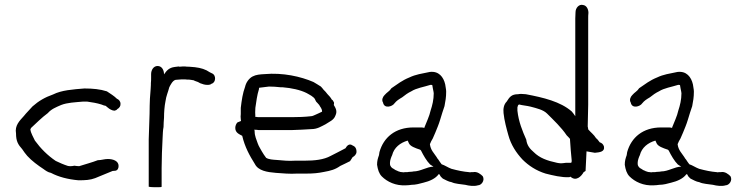

<svg xmlns="http://www.w3.org/2000/svg" viewBox="-20 -781 3120 803"><path d="M47 -223C47 -190 56 -176 73 -157C79 -148 86 -138 94 -129C112 -109 139 -89 162 -74C170 -68 181 -60 193 -58C225 -41 264 -31 308 -27C337 -27 357 -28 378 -36C401 -45 428 -57 451 -66L463 -67C472 -69 476 -77 476 -87C476 -108 453 -116 431 -116C416 -116 404 -111 389 -111C366 -102 336 -94 311 -86C304 -86 298 -87 291 -88C286 -87 281 -86 276 -86C272 -86 268 -86 264 -87C248 -92 227 -101 213 -108C179 -131 150 -160 126 -193C120 -207 109 -223 107 -240L110 -246C133 -267 153 -288 180 -308C195 -325 213 -332 236 -342C262 -352 293 -353 326 -356H345C366 -353 385 -350 404 -344C411 -341 417 -339 423 -338C425 -335 428 -333 431 -331C436 -326 449 -318 459 -318C464 -319 468 -321 471 -325C479 -329 485 -338 484 -347C484 -357 477 -365 469 -368C457 -380 442 -389 427 -399C399 -408 368 -411 333 -411C284 -407 238 -404 202 -386C168 -374 142 -359 116 -336C105 -323 91 -310 80 -296C62 -276 41 -256 47 -223Z M602 0C606 1 615 2 627 2H633C647 2 656 2 656 0V-78C656 -120 658 -162 660 -203C661 -220 661 -236 664 -250C664 -262 665 -275 666 -289C666 -311 668 -338 672 -357C675 -380 683 -396 688 -416C693 -426 702 -444 714 -447C718 -447 722 -448 726 -448C730 -448 735 -449 740 -449H754C760 -448 765 -448 771 -448C774 -448 777 -447 779 -447C783 -446 787 -446 791 -445L794 -443C798 -442 803 -440 808 -438L817 -433C827 -429 837 -426 847 -426C855 -426 861 -427 865 -431C883 -435 885 -467 867 -474L857 -479C840 -491 820 -497 795 -500C787 -501 779 -501 771 -502C765 -502 760 -502 754 -503C746 -503 738 -503 731 -502C730 -502 728 -503 727 -503C721 -502 716 -502 711 -501C687 -498 677 -486 666 -470C666 -488 657 -505 639 -505C622 -505 612 -488 612 -471V-456C612 -449 612 -441 611 -433V-426C611 -420 610 -414 610 -408C609 -395 608 -382 607 -368C607 -359 606 -349 606 -339C606 -294 603 -245 602 -198Z M964 -246C964 -226 980 -220 993 -213C1004 -166 1024 -130 1046 -95C1060 -67 1097 -61 1134 -58C1162 -56 1192 -53 1223 -55H1262C1290 -55 1311 -57 1335 -62C1363 -67 1382 -72 1403 -87C1417 -94 1431 -100 1444 -107C1448 -113 1452 -119 1455 -124C1462 -127 1471 -136 1471 -146C1471 -162 1464 -169 1454 -173C1440 -183 1430 -170 1425 -161C1405 -151 1384 -139 1363 -129C1334 -113 1296 -109 1253 -109H1214C1186 -107 1162 -110 1138 -112C1122 -113 1104 -114 1093 -121C1087 -129 1080 -139 1075 -148C1069 -160 1063 -167 1058 -181C1053 -196 1045 -212 1045 -231L1044 -239C1047 -238 1051 -238 1054 -238C1059 -237 1063 -237 1066 -237H1200C1228 -238 1255 -239 1282 -241C1307 -241 1323 -252 1341 -261C1357 -272 1376 -278 1383 -298C1392 -317 1383 -330 1376 -342C1377 -345 1377 -348 1377 -352C1374 -359 1371 -363 1368 -364C1363 -373 1357 -380 1349 -388C1345 -394 1339 -400 1333 -406C1330 -410 1326 -415 1322 -419C1312 -425 1302 -432 1291 -438C1238 -461 1163 -478 1086 -471C1068 -470 1051 -469 1036 -461C1021 -453 1009 -436 1005 -418C995 -391 991 -363 987 -330V-304C986 -297 986 -290 987 -283C987 -280 988 -278 988 -275L973 -269C968 -264 964 -255 964 -246ZM1048 -292C1047 -305 1047 -318 1048 -330C1052 -356 1055 -383 1063 -408C1063 -410 1063 -412 1064 -414C1077 -416 1090 -417 1105 -419C1121 -419 1136 -418 1154 -416H1162C1199 -413 1236 -405 1262 -392C1274 -385 1292 -377 1298 -365V-364C1301 -357 1304 -353 1307 -351C1310 -348 1312 -345 1315 -342C1319 -333 1327 -328 1327 -314C1318 -310 1309 -305 1299 -301C1294 -299 1287 -295 1281 -295C1255 -292 1227 -291 1200 -291H1061C1060 -291 1057 -291 1054 -292Z M1557 -92C1560 -72 1565 -55 1577 -43C1599 -21 1635 -3 1679 -6C1686 -6 1694 -7 1701 -8C1719 -8 1736 -13 1751 -17C1776 -23 1802 -34 1815 -53C1816 -52 1817 -51 1819 -51C1821 -44 1826 -39 1832 -34C1843 -29 1855 -21 1869 -19C1883 -12 1907 -11 1926 -8C1941 -4 1963 -1 1979 -6C1993 -6 2009 -26 1999 -44C1991 -52 1976 -65 1958 -61H1950C1947 -60 1944 -60 1942 -61L1924 -63L1906 -66C1895 -68 1879 -72 1868 -75C1854 -80 1840 -90 1827 -94C1822 -101 1817 -107 1813 -114C1810 -117 1808 -120 1806 -124C1795 -141 1781 -153 1778 -178C1781 -186 1785 -194 1790 -202C1798 -220 1804 -234 1811 -252C1818 -269 1824 -291 1830 -310L1839 -337C1843 -358 1846 -374 1846 -398C1846 -408 1843 -418 1842 -428C1835 -459 1815 -485 1777 -480C1744 -473 1719 -470 1692 -457C1662 -445 1642 -429 1617 -412C1609 -399 1599 -396 1588 -383C1581 -376 1575 -363 1582 -352C1587 -325 1621 -335 1630 -349C1639 -360 1647 -365 1662 -374C1673 -383 1687 -393 1700 -399C1722 -413 1752 -417 1780 -426H1783C1784 -426 1786 -426 1788 -425L1790 -413L1793 -398L1794 -391C1794 -364 1788 -340 1781 -319C1776 -295 1763 -269 1755 -248V-246C1751 -247 1747 -248 1743 -248H1709C1633 -248 1584 -206 1567 -145C1566 -141 1566 -136 1565 -132C1560 -118 1557 -108 1557 -92ZM1611 -96V-101C1611 -110 1616 -124 1620 -132C1628 -164 1654 -184 1685 -193C1687 -190 1688 -186 1690 -182C1696 -169 1716 -162 1737 -155C1738 -154 1740 -153 1741 -151C1751 -131 1764 -108 1779 -93C1784 -90 1788 -87 1793 -84C1766 -84 1739 -64 1709 -64L1704 -63L1689 -62L1683 -61H1673C1669 -60 1666 -60 1662 -61C1657 -61 1652 -62 1648 -64C1646 -64 1644 -65 1643 -66C1637 -68 1631 -71 1626 -75C1619 -78 1611 -85 1611 -96Z M2086 -308C2089 -277 2099 -241 2106 -216C2117 -175 2139 -142 2165 -114C2191 -88 2223 -67 2262 -55C2290 -48 2329 -38 2361 -40L2366 -42C2389 -21 2411 -43 2421 -61L2429 -66C2431 -93 2431 -118 2433 -148C2445 -146 2457 -144 2468 -142C2488 -144 2510 -146 2506 -168C2503 -178 2497 -183 2488 -186C2484 -191 2478 -200 2473 -203C2464 -218 2451 -227 2440 -240C2440 -244 2439 -248 2438 -252C2439 -282 2439 -313 2440 -343V-704C2440 -712 2440 -719 2441 -727C2441 -743 2433 -758 2419 -760C2402 -765 2387 -748 2387 -730C2387 -721 2386 -713 2386 -704V-295C2381 -303 2376 -309 2371 -315C2324 -356 2253 -373 2179 -387C2166 -388 2155 -389 2147 -387C2119 -387 2111 -375 2099 -356C2087 -344 2084 -326 2086 -308ZM2144 -318V-332C2146 -339 2146 -342 2151 -344C2166 -340 2183 -339 2199 -335C2225 -328 2252 -322 2268 -306C2295 -279 2328 -248 2350 -215C2355 -210 2360 -205 2364 -200V-196C2366 -166 2368 -138 2371 -110C2371 -107 2371 -104 2370 -102C2369 -102 2369 -101 2369 -100H2346C2338 -99 2332 -98 2326 -98C2321 -98 2316 -99 2310 -100C2268 -109 2237 -120 2212 -145C2197 -158 2184 -172 2181 -197C2165 -233 2149 -272 2144 -318Z M2593 -92C2596 -72 2601 -55 2613 -43C2635 -21 2671 -3 2715 -6C2722 -6 2730 -7 2737 -8C2755 -8 2772 -13 2787 -17C2812 -23 2838 -34 2851 -53C2852 -52 2853 -51 2855 -51C2857 -44 2862 -39 2868 -34C2879 -29 2891 -21 2905 -19C2919 -12 2943 -11 2962 -8C2977 -4 2999 -1 3015 -6C3029 -6 3045 -26 3035 -44C3027 -52 3012 -65 2994 -61H2986C2983 -60 2980 -60 2978 -61L2960 -63L2942 -66C2931 -68 2915 -72 2904 -75C2890 -80 2876 -90 2863 -94C2858 -101 2853 -107 2849 -114C2846 -117 2844 -120 2842 -124C2831 -141 2817 -153 2814 -178C2817 -186 2821 -194 2826 -202C2834 -220 2840 -234 2847 -252C2854 -269 2860 -291 2866 -310L2875 -337C2879 -358 2882 -374 2882 -398C2882 -408 2879 -418 2878 -428C2871 -459 2851 -485 2813 -480C2780 -473 2755 -470 2728 -457C2698 -445 2678 -429 2653 -412C2645 -399 2635 -396 2624 -383C2617 -376 2611 -363 2618 -352C2623 -325 2657 -335 2666 -349C2675 -360 2683 -365 2698 -374C2709 -383 2723 -393 2736 -399C2758 -413 2788 -417 2816 -426H2819C2820 -426 2822 -426 2824 -425L2826 -413L2829 -398L2830 -391C2830 -364 2824 -340 2817 -319C2812 -295 2799 -269 2791 -248V-246C2787 -247 2783 -248 2779 -248H2745C2669 -248 2620 -206 2603 -145C2602 -141 2602 -136 2601 -132C2596 -118 2593 -108 2593 -92ZM2647 -96V-101C2647 -110 2652 -124 2656 -132C2664 -164 2690 -184 2721 -193C2723 -190 2724 -186 2726 -182C2732 -169 2752 -162 2773 -155C2774 -154 2776 -153 2777 -151C2787 -131 2800 -108 2815 -93C2820 -90 2824 -87 2829 -84C2802 -84 2775 -64 2745 -64L2740 -63L2725 -62L2719 -61H2709C2705 -60 2702 -60 2698 -61C2693 -61 2688 -62 2684 -64C2682 -64 2680 -65 2679 -66C2673 -68 2667 -71 2662 -75C2655 -78 2647 -85 2647 -96Z"/></svg>

Font: Scribbler
Style: Regular
Weight: 400
Designer: Mew Too
Foundry: Cannot Into Space Fonts
Version: Version 1.001